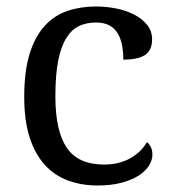

<svg xmlns="http://www.w3.org/2000/svg" viewBox="-20 -566 532 596"><path d="M283.2 9.8Q233.4 9.8 191.4 -5.6Q149.4 -21 119.1 -54.2Q88.9 -87.4 72 -139.4Q55.2 -191.4 55.2 -265.1Q55.2 -345.2 72 -399.2Q88.9 -453.1 118.9 -485.8Q148.9 -518.6 189.7 -532.2Q230.5 -545.9 277.8 -545.9Q309.1 -545.9 340.1 -539.8Q371.1 -533.7 396 -521Q420.9 -508.3 436.5 -489Q452.1 -469.7 452.1 -443.8Q452.1 -409.2 429.7 -395Q407.2 -380.9 362.8 -380.9Q362.8 -404.3 358.9 -425.3Q355 -446.3 345.5 -462.2Q335.9 -478 319.6 -487.1Q303.2 -496.1 277.8 -496.1Q249 -496.1 225.8 -485.4Q202.6 -474.6 186 -448.2Q169.4 -421.9 160.6 -377.4Q151.9 -333 151.9 -266.1Q151.9 -159.7 187.3 -107.4Q222.7 -55.2 303.2 -55.2Q349.6 -55.2 384.3 -74.7Q418.9 -94.2 436 -125Q443.4 -119.1 448.2 -109.4Q453.1 -99.6 453.1 -85.9Q453.1 -68.8 442.4 -51.8Q431.6 -34.7 410.4 -21Q389.2 -7.3 357.4 1.2Q325.7 9.8 283.2 9.8Z"/></svg>

Font: Droid-TTFautohint Serif
Style: Regular
Weight: 400
Foundry: Ascender Corporation
Version: Version 1.00; ttfautohint (v1.00rc1.4-1a1c-dirty) -l 8 -r 50